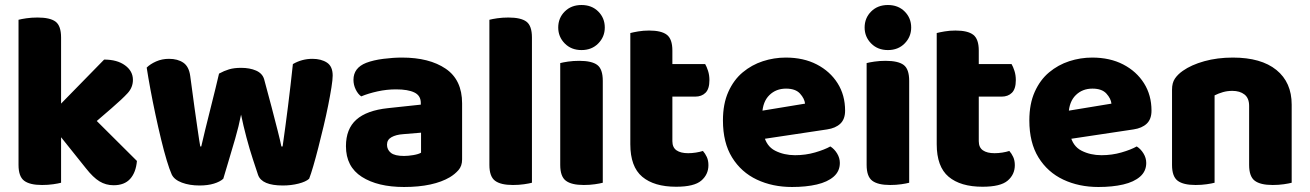

<svg xmlns="http://www.w3.org/2000/svg" viewBox="-20 -731 5233 767"><path d="M295 -186 171 -263 396 -493Q448 -493 479.5 -470Q511 -447 511 -412Q511 -382 490 -359Q469 -336 425 -298ZM179 -239 316 -298 527 -88Q523 -42 500 -16.5Q477 9 434 9Q403 9 377.5 -6.5Q352 -22 323 -59ZM54 -264H224V-1Q213 2 192.5 5Q172 8 148 8Q99 8 76.5 -9Q54 -26 54 -72ZM224 -175H54V-652Q65 -655 85.5 -658Q106 -661 130 -661Q180 -661 202 -644.5Q224 -628 224 -581Z M943 -273Q934 -227 919.5 -177Q905 -127 892 -84Q879 -41 872 -17Q859 -5 834.5 2.5Q810 10 777 10Q737 10 706.5 -1.5Q676 -13 666 -34Q657 -54 646 -90.5Q635 -127 623.5 -174.5Q612 -222 601 -273.5Q590 -325 581 -373.5Q572 -422 566 -461Q580 -475 603.5 -485.5Q627 -496 655 -496Q690 -496 712.5 -480.5Q735 -465 740 -427Q750 -351 757 -301Q764 -251 768.5 -220.5Q773 -190 775.5 -173Q778 -156 780 -146H784Q789 -168 800 -213.5Q811 -259 826 -318Q841 -377 855 -437Q875 -448 895 -454Q915 -460 943 -460Q978 -460 1003 -449Q1028 -438 1035 -415Q1051 -357 1065 -303Q1079 -249 1089.5 -208Q1100 -167 1104 -146H1109Q1120 -223 1130.5 -306.5Q1141 -390 1150 -475Q1186 -496 1228 -496Q1263 -496 1286 -481Q1309 -466 1309 -429Q1309 -413 1304 -381.5Q1299 -350 1291 -310Q1283 -270 1272.5 -226Q1262 -182 1251.5 -141Q1241 -100 1231.5 -67.5Q1222 -35 1215 -17Q1202 -5 1172.5 2.5Q1143 10 1110 10Q1026 10 1011 -32Q1003 -56 990 -95.5Q977 -135 964.5 -182Q952 -229 943 -273Z M1594 -108Q1611 -108 1631.5 -111.5Q1652 -115 1662 -121V-201L1590 -195Q1562 -193 1544 -183Q1526 -173 1526 -153Q1526 -133 1541.5 -120.5Q1557 -108 1594 -108ZM1586 -501Q1695 -501 1760.5 -456.5Q1826 -412 1826 -318V-94Q1826 -68 1811.5 -51.5Q1797 -35 1777 -23Q1745 -4 1699 6Q1653 16 1594 16Q1489 16 1425.5 -24.5Q1362 -65 1362 -147Q1362 -216 1403.5 -253Q1445 -290 1530 -299L1661 -313V-320Q1661 -349 1635.5 -361.5Q1610 -374 1562 -374Q1525 -374 1488.5 -366Q1452 -358 1423 -346Q1410 -355 1401 -373.5Q1392 -392 1392 -412Q1392 -460 1443 -480Q1472 -491 1511.5 -496Q1551 -501 1586 -501Z M1935 -264H2105V-1Q2094 2 2073.5 5Q2053 8 2029 8Q1980 8 1957.5 -9Q1935 -26 1935 -72ZM2105 -175H1935V-652Q1946 -655 1966.5 -658Q1987 -661 2011 -661Q2061 -661 2083 -644.5Q2105 -628 2105 -581Z M2210 -621Q2210 -659 2236 -685Q2262 -711 2303 -711Q2344 -711 2370 -685Q2396 -659 2396 -621Q2396 -584 2370 -557.5Q2344 -531 2303 -531Q2262 -531 2236 -557.5Q2210 -584 2210 -621ZM2218 -264H2388V-1Q2377 2 2356.5 5Q2336 8 2312 8Q2263 8 2240.5 -9Q2218 -26 2218 -72ZM2388 -175H2218V-479Q2229 -482 2249.5 -485Q2270 -488 2294 -488Q2344 -488 2366 -471.5Q2388 -455 2388 -408Z M2498 -264H2666V-167Q2666 -142 2682.5 -130.5Q2699 -119 2729 -119Q2744 -119 2760 -121.5Q2776 -124 2788 -128Q2797 -118 2803.5 -104Q2810 -90 2810 -71Q2810 -34 2781.5 -9.5Q2753 15 2681 15Q2593 15 2545.5 -25Q2498 -65 2498 -155ZM2608 -345V-475H2797Q2803 -465 2808.5 -448Q2814 -431 2814 -411Q2814 -376 2798.5 -360.5Q2783 -345 2757 -345ZM2666 -240H2498V-599Q2509 -602 2529.5 -605.5Q2550 -609 2573 -609Q2622 -609 2644 -592Q2666 -575 2666 -529Z M2971 -167 2965 -279 3196 -317Q3194 -337 3176 -357Q3158 -377 3120 -377Q3080 -377 3053.5 -351Q3027 -325 3025 -277L3031 -193Q3041 -147 3076.5 -129Q3112 -111 3156 -111Q3198 -111 3236 -122Q3274 -133 3297 -146Q3313 -136 3324 -118Q3335 -100 3335 -80Q3335 -47 3310.5 -25.5Q3286 -4 3243 6Q3200 16 3144 16Q3066 16 3003.5 -13.5Q2941 -43 2904.5 -102Q2868 -161 2868 -250Q2868 -316 2889.5 -364Q2911 -412 2947 -442Q2983 -472 3027.5 -486.5Q3072 -501 3119 -501Q3190 -501 3243 -473.5Q3296 -446 3326 -398.5Q3356 -351 3356 -289Q3356 -255 3337 -237Q3318 -219 3284 -214Z M3434 -621Q3434 -659 3460 -685Q3486 -711 3527 -711Q3568 -711 3594 -685Q3620 -659 3620 -621Q3620 -584 3594 -557.5Q3568 -531 3527 -531Q3486 -531 3460 -557.5Q3434 -584 3434 -621ZM3442 -264H3612V-1Q3601 2 3580.5 5Q3560 8 3536 8Q3487 8 3464.5 -9Q3442 -26 3442 -72ZM3612 -175H3442V-479Q3453 -482 3473.5 -485Q3494 -488 3518 -488Q3568 -488 3590 -471.5Q3612 -455 3612 -408Z M3722 -264H3890V-167Q3890 -142 3906.5 -130.5Q3923 -119 3953 -119Q3968 -119 3984 -121.5Q4000 -124 4012 -128Q4021 -118 4027.5 -104Q4034 -90 4034 -71Q4034 -34 4005.5 -9.5Q3977 15 3905 15Q3817 15 3769.5 -25Q3722 -65 3722 -155ZM3832 -345V-475H4021Q4027 -465 4032.5 -448Q4038 -431 4038 -411Q4038 -376 4022.5 -360.5Q4007 -345 3981 -345ZM3890 -240H3722V-599Q3733 -602 3753.5 -605.5Q3774 -609 3797 -609Q3846 -609 3868 -592Q3890 -575 3890 -529Z M4195 -167 4189 -279 4420 -317Q4418 -337 4400 -357Q4382 -377 4344 -377Q4304 -377 4277.5 -351Q4251 -325 4249 -277L4255 -193Q4265 -147 4300.5 -129Q4336 -111 4380 -111Q4422 -111 4460 -122Q4498 -133 4521 -146Q4537 -136 4548 -118Q4559 -100 4559 -80Q4559 -47 4534.5 -25.5Q4510 -4 4467 6Q4424 16 4368 16Q4290 16 4227.5 -13.5Q4165 -43 4128.5 -102Q4092 -161 4092 -250Q4092 -316 4113.5 -364Q4135 -412 4171 -442Q4207 -472 4251.5 -486.5Q4296 -501 4343 -501Q4414 -501 4467 -473.5Q4520 -446 4550 -398.5Q4580 -351 4580 -289Q4580 -255 4561 -237Q4542 -219 4508 -214Z M5140 -313V-221H4970V-308Q4970 -339 4951.5 -353.5Q4933 -368 4903 -368Q4883 -368 4865.5 -363Q4848 -358 4832 -350V-221H4662V-373Q4662 -400 4673.5 -417Q4685 -434 4705 -448Q4739 -472 4791 -486.5Q4843 -501 4905 -501Q5018 -501 5079 -451.5Q5140 -402 5140 -313ZM4662 -264H4832V-1Q4821 2 4800.5 5Q4780 8 4756 8Q4707 8 4684.5 -9Q4662 -26 4662 -72ZM4970 -264H5140V-1Q5129 2 5108.5 5Q5088 8 5064 8Q5015 8 4992.5 -9Q4970 -26 4970 -72Z"/></svg>

Font: Baloo Bhaijaan 2 ExtraBold
Style: Regular
Weight: 800
Designer: Sanskriti Dholi, Noopur Datye and Ek Type
Foundry: Ek Type
Version: Version 1.701